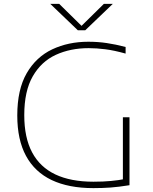

<svg xmlns="http://www.w3.org/2000/svg" viewBox="-20 -964 788 989"><path d="M461 5Q333.5 5 246.2 -36.5Q159 -78 114 -161Q69 -244 69 -369Q69 -503 117.5 -586.8Q166 -670.5 249 -709.8Q332 -749 435 -749Q484.5 -749 530 -742.2Q575.5 -735.5 627 -722V-688Q568 -704.5 522.8 -710.2Q477.5 -716 437 -716Q342.5 -716 267.5 -681.5Q192.5 -647 148.8 -571Q105 -495 105 -371Q105 -255 145.5 -179Q186 -103 265.2 -65.5Q344.5 -28 461 -28Q512 -28 551.2 -31.8Q590.5 -35.5 624 -42L613 -25V-360H647V-10Q591 -1 549.2 2Q507.5 5 461 5ZM381 -808 239 -944H285L409 -822H391L515 -944H561L419 -808Z"/></svg>

Font: Encode Sans SC Expanded Thin
Style: Regular
Weight: 250
Width: 7
Designer: Multiple Designers
Foundry: Impallari Type
Version: Version 3.002